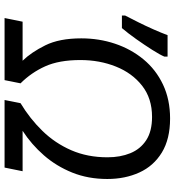

<svg xmlns="http://www.w3.org/2000/svg" viewBox="18 -783 765 841"><g transform="rotate(90 400.5 -362.5)"><path d="M48 -514V-528Q61 -553 77.5 -586Q94 -619 109 -653Q124 -687 134 -714H228V-700Q220 -681 198.5 -647Q177 -613 151.5 -577Q126 -541 103 -514ZM59 0 75 -79H246Q209 -117 178.5 -178.5Q148 -240 148 -336Q148 -414 171.5 -484Q195 -554 240 -608.5Q285 -663 350.5 -694Q416 -725 499 -725Q589 -725 648 -689Q707 -653 735.5 -590.5Q764 -528 764 -450Q764 -366 736 -296.5Q708 -227 660.5 -172.5Q613 -118 553 -79H730L714 0H418L432 -70Q500 -111 553.5 -166Q607 -221 638 -292Q669 -363 669 -451Q669 -507 651 -551Q633 -595 594 -620.5Q555 -646 492 -646Q411 -646 355.5 -602.5Q300 -559 271.5 -487.5Q243 -416 243 -332Q243 -239 270.5 -178Q298 -117 345 -70L331 0Z"/></g></svg>

Font: Noto Sans IKEA
Style: Italic
Weight: 400
Italic angle: -12°
Designer: Monotype Design Team
Foundry: Monotype Imaging Inc.
Version: Version 2.001